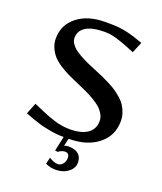

<svg xmlns="http://www.w3.org/2000/svg" viewBox="-150 -738 859 1020"><g transform="rotate(20 279.0 -228.0)"><path d="M42 -43.9 66.9 -106.9 87.9 -98.1Q153.8 -68.4 197.5 -55.2Q241.2 -42 283.2 -42Q349.1 -42 384 -66.7Q418.9 -91.3 418.9 -138.2Q418.9 -157.7 408 -176.3Q397 -194.8 381.6 -208.5Q366.2 -222.2 339.1 -237.8Q312 -253.4 290 -263.4Q268.1 -273.4 233.9 -288.1Q202.1 -301.8 180.7 -312Q159.2 -322.3 132.1 -339.6Q105 -356.9 88.9 -374.5Q72.8 -392.1 61.3 -417Q49.8 -441.9 49.8 -470.2Q49.8 -547.4 109.6 -594.7Q169.4 -642.1 267.1 -642.1H295.9Q349.1 -642.1 392.6 -631.8Q436 -621.6 484.9 -603L459 -541L438 -549.8Q384.3 -571.8 349.9 -581.8Q315.4 -591.8 283.2 -591.8Q214.4 -591.8 178.2 -570.1Q142.1 -548.3 142.1 -507.8Q142.1 -492.2 151.1 -477.5Q160.2 -462.9 174.1 -451.4Q188 -439.9 211.2 -427Q234.4 -414.1 255.4 -404.8Q276.4 -395.5 307.1 -382.8Q334 -371.6 350.8 -364.3Q367.7 -356.9 393.1 -344Q418.5 -331.1 434.8 -319.8Q451.2 -308.6 470 -292.2Q488.8 -275.9 499.5 -259Q510.3 -242.2 517.6 -220.5Q524.9 -198.7 524.9 -174.8Q524.9 -92.3 461.9 -42.2Q398.9 7.8 295.9 7.8L286.1 50.8Q297.4 45.9 310.1 45.9Q347.2 45.9 366.7 62.5Q386.2 79.1 386.2 109.9Q386.2 141.6 357.4 163.8Q328.6 186 287.1 186Q255.9 186 229 172.9L237.8 136.2Q266.1 153.8 287.1 153.8Q303.7 153.8 315.4 139.4Q327.1 125 327.1 104Q327.1 92.3 320.6 85.2Q314 78.1 303.2 78.1Q292.5 78.1 281.7 82.8Q271 87.4 266.1 92.8L250 90.8L268.1 7.8Q247.1 7.8 226.8 5.9Q206.5 3.9 187 0Q167.5 -3.9 153.3 -6.8Q139.2 -9.8 119.9 -16.1Q100.6 -22.5 92.3 -25.1Q84 -27.8 64.7 -35.2Q45.4 -42.5 42 -43.9Z"/></g></svg>

Font: Resagokr
Style: Bold
Weight: 600
Designer: gluk
Foundry: gluk
Version: Version 0.95